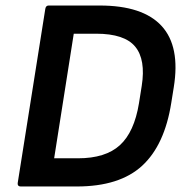

<svg xmlns="http://www.w3.org/2000/svg" viewBox="-20 -675 676 695"><path d="M55 0Q43 0 44 -12L144 -643Q146 -655 156 -655H341Q497 -655 565 -581Q633 -507 609 -359L600 -303Q576 -150 494.5 -75Q413 0 258 0ZM176 -102H262Q362 -102 414 -149.5Q466 -197 483 -301L493 -364Q508 -459 469.5 -506Q431 -553 328 -553H247Z"/></svg>

Font: Sofia Sans
Style: Bold Italic
Weight: 700
Italic angle: -9°
Designer: Botio Nikoltchev, Ani Petrova
Foundry: lettersoup
Version: Version 4.101; ttfautohint (v1.8.4.7-5d5b)